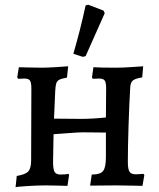

<svg xmlns="http://www.w3.org/2000/svg" viewBox="-20 -786 676 814"><path d="M51 -40Q88 -46 100 -59.5Q112 -73 112 -106L113 -411Q113 -436 107 -444.5Q101 -453 83 -453L57 -452L53 -458L60 -501Q70 -501 98.5 -500Q127 -499 156 -499Q181 -499 219 -501.5Q257 -504 269 -505L264 -457Q241 -453 231.5 -448Q222 -443 218.5 -432.5Q215 -422 214 -398L209 -283L325 -282Q372 -282 429 -288L430 -411Q430 -436 424 -444.5Q418 -453 400 -453L373 -452L370 -458L376 -501Q387 -500 415.5 -499.5Q444 -499 473 -499Q497 -499 536 -501.5Q575 -504 587 -505L583 -458Q553 -453 543 -444.5Q533 -436 532 -414Q528 -346 525 -253.5Q522 -161 522 -100Q522 -69 529 -58Q536 -47 556 -47Q567 -47 576 -48Q585 -49 588 -49L592 -44L584 2Q573 2 540.5 1Q508 0 471 0L362 1L369 -46Q405 -46 417 -61Q429 -76 429 -120V-224L329 -225Q314 -225 268.5 -221.5Q223 -218 207 -217L205 -100Q205 -68 211.5 -57Q218 -46 238 -46Q250 -46 258.5 -47Q267 -48 270 -49L273 -44L266 2Q256 2 229 1Q202 0 175 0Q139 0 93 3Q47 6 46 8ZM291 -558Q321 -661 343 -763L354 -766L419 -741L424 -730L343 -548L331 -545Z"/></svg>

Font: Alegreya SC Medium
Style: Regular
Weight: 500
Designer: Juan Pablo del Peral
Foundry: Huerta Tipografica
Version: Version 2.007; ttfautohint (v1.6)